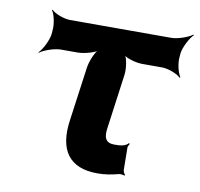

<svg xmlns="http://www.w3.org/2000/svg" viewBox="-68 -625 736 706"><g transform="rotate(10 300.5 -272.0)"><path d="M383 -105C349 -105 342 -125 347 -160L375 -365C378 -389 372 -429 361 -441L359 -439C369 -426 408 -415 432 -415H506C530 -415 565 -401 576 -389L579 -391C569 -404 560 -441 563 -465L564 -478C567 -502 587 -539 601 -552L599 -554C584 -542 545 -528 521 -528H143C119 -528 84 -542 73 -554L71 -552C81 -539 89 -502 86 -478L85 -465C82 -441 63 -404 49 -391L50 -389C65 -401 104 -415 128 -415H191C215 -415 256 -426 270 -439L268 -441C253 -429 237 -389 234 -365L206 -162C191 -52 234 10 339 10C370 10 394 5 417 -1C424 -3 435 -1 439 1L441 -2C437 -5 433 -14 433 -21L432 -104C433 -109 437 -115 438 -117L435 -120C424 -107 407 -105 383 -105Z"/></g></svg>

Font: Asimov
Style: EdgeIt
Weight: 500
Designer: Google
Version: Version 2.000980: 2014